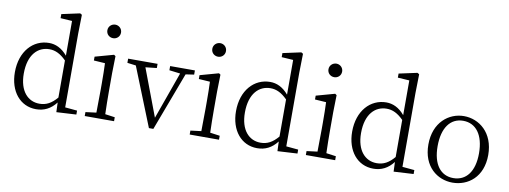

<svg xmlns="http://www.w3.org/2000/svg" viewBox="-64 -1161 4071 1535"><g transform="rotate(10 1971.5 -394.0)"><path d="M123 -250C123 -406 200 -477 292 -477C340 -477 382 -457 429 -410V-109C384 -56 342 -34 287 -34C195 -34 123 -107 123 -250ZM433 9 594 0V-32L496 -41V-641L499 -793L484 -802L336 -770V-737L430 -731V-449C384 -504 333 -526 281 -526C151 -526 51 -418 51 -249C51 -93 139 14 268 14C333 14 386 -12 430 -69Z M662 0H900V-32L821 -43C819 -98 818 -176 818 -227V-376L821 -514L808 -523L657 -481V-450L748 -444C750 -395 751 -345 751 -278V-227C751 -176 750 -99 749 -43L662 -32ZM777 -652C806 -652 832 -674 832 -707C832 -739 806 -762 777 -762C747 -762 721 -739 721 -707C721 -674 747 -652 777 -652Z M1265 -478 1354 -467 1217 -84 1072 -468 1163 -478V-512H924V-478L994 -469L1184 6H1220L1398 -468L1466 -478V-512H1265Z M1514 0H1752V-32L1673 -43C1671 -98 1670 -176 1670 -227V-376L1673 -514L1660 -523L1509 -481V-450L1600 -444C1602 -395 1603 -345 1603 -278V-227C1603 -176 1602 -99 1601 -43L1514 -32ZM1629 -652C1658 -652 1684 -674 1684 -707C1684 -739 1658 -762 1629 -762C1599 -762 1573 -739 1573 -707C1573 -674 1599 -652 1629 -652Z M1918 -250C1918 -406 1995 -477 2087 -477C2135 -477 2177 -457 2224 -410V-109C2179 -56 2137 -34 2082 -34C1990 -34 1918 -107 1918 -250ZM2228 9 2389 0V-32L2291 -41V-641L2294 -793L2279 -802L2131 -770V-737L2225 -731V-449C2179 -504 2128 -526 2076 -526C1946 -526 1846 -418 1846 -249C1846 -93 1934 14 2063 14C2128 14 2181 -12 2225 -69Z M2457 0H2695V-32L2616 -43C2614 -98 2613 -176 2613 -227V-376L2616 -514L2603 -523L2452 -481V-450L2543 -444C2545 -395 2546 -345 2546 -278V-227C2546 -176 2545 -99 2544 -43L2457 -32ZM2572 -652C2601 -652 2627 -674 2627 -707C2627 -739 2601 -762 2572 -762C2542 -762 2516 -739 2516 -707C2516 -674 2542 -652 2572 -652Z M2861 -250C2861 -406 2938 -477 3030 -477C3078 -477 3120 -457 3167 -410V-109C3122 -56 3080 -34 3025 -34C2933 -34 2861 -107 2861 -250ZM3171 9 3332 0V-32L3234 -41V-641L3237 -793L3222 -802L3074 -770V-737L3168 -731V-449C3122 -504 3071 -526 3019 -526C2889 -526 2789 -418 2789 -249C2789 -93 2877 14 3006 14C3071 14 3124 -12 3168 -69Z M3649 14C3774 14 3893 -73 3893 -253C3893 -434 3772 -526 3649 -526C3527 -526 3407 -434 3407 -253C3407 -74 3526 14 3649 14ZM3649 -23C3546 -23 3482 -105 3482 -253C3482 -403 3546 -488 3649 -488C3753 -488 3818 -403 3818 -253C3818 -105 3753 -23 3649 -23Z"/></g></svg>

Font: Kiri Minchoo Light
Style: Regular
Weight: 300
Designer: Ryoko NISHIZUKA 西塚涼子 (kana & ideographs); Frank Grießhammer (Latin, Greek & Cyrillic);
akenotsuki.com/eyeben/fonts/ (U+
Foundry: Adobe
akenotsuki.com/eyeben/fonts/
Version: Version 4.002;hotconv 1.0.119;makeotfexe 2.5.65604